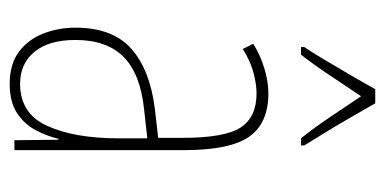

<svg xmlns="http://www.w3.org/2000/svg" viewBox="-224 -580 813 406"><g transform="rotate(90 183.0 -376.5)"><path d="M177 -537Q240 -537 268.5 -496.5Q297 -456 297 -358V0H276L275 -93H273Q267 -68 254.5 -44.5Q242 -21 218.5 -5.5Q195 10 157 10Q115 10 89 -9.5Q63 -29 50.5 -61Q38 -93 38 -129Q38 -208 83 -247.5Q128 -287 210 -297L271 -304V-355Q271 -445 249 -478.5Q227 -512 177 -512Q159 -512 135 -506Q111 -500 83 -483L72 -505Q96 -520 124 -528.5Q152 -537 177 -537ZM209 -274Q135 -266 99.5 -230.5Q64 -195 64 -129Q64 -73 89 -42.5Q114 -12 157 -12Q220 -12 246 -70Q272 -128 272 -220V-281ZM198 -763Q211 -740 229.5 -708Q248 -676 264.5 -649.5Q281 -623 287 -613V-606H272Q251 -632 227 -667.5Q203 -703 183 -733Q164 -705 139.5 -668Q115 -631 95 -606H79V-613Q90 -629 106 -656Q122 -683 139 -712Q156 -741 168 -763Z"/></g></svg>

Font: Noto Sans Khmer ExtraCondensed Thin
Style: Regular
Weight: 250
Width: 2
Designer: Danh Hong and the Monotype Design Team
Foundry: Monotype Imaging Inc.
Version: Version 2.004